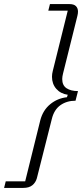

<svg xmlns="http://www.w3.org/2000/svg" viewBox="-80 -780 401 938"><path d="M-52 106H43L117 -193Q130 -242 165.5 -271Q201 -300 247 -305L251 -317Q216 -322 195 -346Q174 -370 174 -405Q174 -419 178 -434L251 -728H156L164 -760H260Q281 -760 291 -750Q301 -740 301 -723Q301 -714 298 -702L228 -421Q226 -413 225 -406.5Q224 -400 224 -394Q224 -363 245 -349Q266 -335 301 -335L289 -288Q246 -288 215 -266Q184 -244 173 -198L100 91Q94 112 78 125Q62 138 34 138H-60Z"/></svg>

Font: IBM Plex Serif Light
Style: Italic
Weight: 300
Italic angle: -14°
Designer: Mike Abbink, Paul van der Laan, Pieter van Rosmalen
Foundry: Bold Monday
Version: Version 3.001